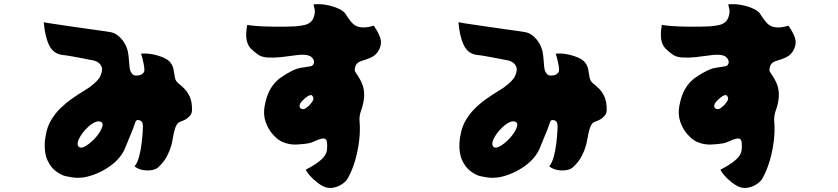

<svg xmlns="http://www.w3.org/2000/svg" viewBox="-20 -832 4040 926"><path d="M513 -677Q545 -671 570.5 -638.5Q596 -606 600 -562Q603 -533 604 -517Q605 -501 608 -492Q611 -483 619 -474Q626 -467 638.5 -467.5Q651 -468 658 -471Q665 -473 671.5 -480.5Q678 -488 676 -500Q676 -509 673 -523.5Q670 -538 666.5 -552Q663 -566 660 -573Q685 -576 714 -570.5Q743 -565 767.5 -554.5Q792 -544 803 -529Q815 -513 817.5 -494Q820 -475 823.5 -458Q827 -441 839 -431Q852 -421 867.5 -406Q883 -391 894.5 -367Q906 -343 906 -305Q907 -286 896 -273.5Q885 -261 872 -254.5Q859 -248 852 -246Q842 -242 838 -238Q834 -234 832 -230Q827 -223 822 -204.5Q817 -186 813.5 -165.5Q810 -145 806 -130Q800 -108 786 -80Q772 -52 744 -26Q733 -15 711 -11.5Q689 -8 666.5 -12.5Q644 -17 629 -30Q642 -45 650.5 -75.5Q659 -106 663 -140.5Q667 -175 668.5 -201.5Q670 -228 668 -235Q665 -251 648 -253Q635 -255 632 -240Q629 -230 620 -207Q611 -184 601 -161Q591 -138 586 -124Q566 -71 513 -32.5Q460 6 397 21Q376 26 352 25.5Q328 25 294 17Q272 11 248 -7.5Q224 -26 208.5 -60Q193 -94 196 -146Q197 -164 203.5 -193.5Q210 -223 224 -248Q243 -282 270 -308.5Q297 -335 325.5 -355Q354 -375 377 -389Q400 -403 410 -410Q454 -442 464 -465.5Q474 -489 472 -502Q470 -516 457 -528Q444 -540 412 -544Q403 -546 379.5 -550.5Q356 -555 328.5 -560Q301 -565 281 -567Q238 -572 217.5 -613Q197 -654 191 -725Q197 -723 228 -718.5Q259 -714 302 -707.5Q345 -701 389 -695Q433 -689 467 -684Q501 -679 513 -677ZM360 -124Q371 -114 394.5 -128.5Q418 -143 439 -166Q460 -189 470.5 -213Q481 -237 467 -244Q454 -251 434.5 -241Q415 -231 398 -213Q375 -191 361.5 -163.5Q348 -136 360 -124Z M1783 -708Q1814 -662 1817 -636Q1820 -610 1803 -583Q1790 -564 1769 -554.5Q1748 -545 1726 -539Q1701 -532 1694.5 -513.5Q1688 -495 1693 -486Q1719 -449 1728.5 -422.5Q1738 -396 1736 -363Q1733 -330 1722.5 -302Q1712 -274 1714 -248Q1718 -205 1712.5 -156.5Q1707 -108 1693.5 -60.5Q1680 -13 1658 27Q1650 42 1632 54.5Q1614 67 1593 72Q1572 77 1553 72Q1535 67 1512.5 50Q1490 33 1473.5 14Q1457 -5 1455 -14Q1471 -22 1492 -34.5Q1513 -47 1531 -63.5Q1549 -80 1555 -99Q1558 -110 1558 -129.5Q1558 -149 1554 -156Q1548 -167 1532.5 -163.5Q1517 -160 1500 -152Q1483 -144 1469 -141Q1449 -137 1412 -135Q1375 -133 1341 -148Q1319 -158 1296.5 -183Q1274 -208 1261.5 -243Q1249 -278 1256 -319Q1266 -374 1286 -406Q1306 -438 1331.5 -456Q1357 -474 1382 -487Q1408 -501 1431 -505Q1454 -509 1476 -512Q1491 -514 1494 -528Q1497 -542 1483.5 -555.5Q1470 -569 1435 -568Q1422 -568 1395 -564Q1368 -560 1335.5 -556.5Q1303 -553 1273.5 -554.5Q1244 -556 1227 -567Q1207 -581 1191 -596.5Q1175 -612 1169.5 -639Q1164 -666 1172 -712Q1194 -708 1226.5 -706Q1259 -704 1294 -703.5Q1329 -703 1359 -703.5Q1389 -704 1405 -705Q1427 -707 1447 -711Q1467 -715 1480.5 -728Q1494 -741 1498 -769Q1500 -779 1497 -790Q1494 -801 1492 -811Q1526 -814 1558.5 -807.5Q1591 -801 1615.5 -789Q1640 -777 1647 -764Q1658 -746 1672 -728.5Q1686 -711 1702 -705Q1733 -693 1783 -708ZM1470 -322Q1476 -328 1485.5 -341Q1495 -354 1490 -364Q1485 -375 1478.5 -373.5Q1472 -372 1467 -370Q1465 -369 1456 -362Q1447 -355 1438.5 -346.5Q1430 -338 1427 -331Q1423 -321 1425.5 -315Q1428 -309 1434 -307Q1445 -303 1454 -309.5Q1463 -316 1470 -322Z M2513 -677Q2545 -671 2570.5 -638.5Q2596 -606 2600 -562Q2603 -533 2604 -517Q2605 -501 2608 -492Q2611 -483 2619 -474Q2626 -467 2638.5 -467.5Q2651 -468 2658 -471Q2665 -473 2671.5 -480.5Q2678 -488 2676 -500Q2676 -509 2673 -523.5Q2670 -538 2666.5 -552Q2663 -566 2660 -573Q2685 -576 2714 -570.5Q2743 -565 2767.5 -554.5Q2792 -544 2803 -529Q2815 -513 2817.5 -494Q2820 -475 2823.5 -458Q2827 -441 2839 -431Q2852 -421 2867.5 -406Q2883 -391 2894.5 -367Q2906 -343 2906 -305Q2907 -286 2896 -273.5Q2885 -261 2872 -254.5Q2859 -248 2852 -246Q2842 -242 2838 -238Q2834 -234 2832 -230Q2827 -223 2822 -204.5Q2817 -186 2813.5 -165.5Q2810 -145 2806 -130Q2800 -108 2786 -80Q2772 -52 2744 -26Q2733 -15 2711 -11.5Q2689 -8 2666.5 -12.5Q2644 -17 2629 -30Q2642 -45 2650.5 -75.5Q2659 -106 2663 -140.5Q2667 -175 2668.5 -201.5Q2670 -228 2668 -235Q2665 -251 2648 -253Q2635 -255 2632 -240Q2629 -230 2620 -207Q2611 -184 2601 -161Q2591 -138 2586 -124Q2566 -71 2513 -32.5Q2460 6 2397 21Q2376 26 2352 25.5Q2328 25 2294 17Q2272 11 2248 -7.5Q2224 -26 2208.5 -60Q2193 -94 2196 -146Q2197 -164 2203.5 -193.5Q2210 -223 2224 -248Q2243 -282 2270 -308.5Q2297 -335 2325.5 -355Q2354 -375 2377 -389Q2400 -403 2410 -410Q2454 -442 2464 -465.5Q2474 -489 2472 -502Q2470 -516 2457 -528Q2444 -540 2412 -544Q2403 -546 2379.5 -550.5Q2356 -555 2328.5 -560Q2301 -565 2281 -567Q2238 -572 2217.5 -613Q2197 -654 2191 -725Q2197 -723 2228 -718.5Q2259 -714 2302 -707.5Q2345 -701 2389 -695Q2433 -689 2467 -684Q2501 -679 2513 -677ZM2360 -124Q2371 -114 2394.5 -128.5Q2418 -143 2439 -166Q2460 -189 2470.5 -213Q2481 -237 2467 -244Q2454 -251 2434.5 -241Q2415 -231 2398 -213Q2375 -191 2361.5 -163.5Q2348 -136 2360 -124Z M3783 -708Q3814 -662 3817 -636Q3820 -610 3803 -583Q3790 -564 3769 -554.5Q3748 -545 3726 -539Q3701 -532 3694.5 -513.5Q3688 -495 3693 -486Q3719 -449 3728.5 -422.5Q3738 -396 3736 -363Q3733 -330 3722.5 -302Q3712 -274 3714 -248Q3718 -205 3712.5 -156.5Q3707 -108 3693.5 -60.5Q3680 -13 3658 27Q3650 42 3632 54.5Q3614 67 3593 72Q3572 77 3553 72Q3535 67 3512.5 50Q3490 33 3473.5 14Q3457 -5 3455 -14Q3471 -22 3492 -34.5Q3513 -47 3531 -63.5Q3549 -80 3555 -99Q3558 -110 3558 -129.5Q3558 -149 3554 -156Q3548 -167 3532.5 -163.5Q3517 -160 3500 -152Q3483 -144 3469 -141Q3449 -137 3412 -135Q3375 -133 3341 -148Q3319 -158 3296.5 -183Q3274 -208 3261.5 -243Q3249 -278 3256 -319Q3266 -374 3286 -406Q3306 -438 3331.5 -456Q3357 -474 3382 -487Q3408 -501 3431 -505Q3454 -509 3476 -512Q3491 -514 3494 -528Q3497 -542 3483.5 -555.5Q3470 -569 3435 -568Q3422 -568 3395 -564Q3368 -560 3335.5 -556.5Q3303 -553 3273.5 -554.5Q3244 -556 3227 -567Q3207 -581 3191 -596.5Q3175 -612 3169.5 -639Q3164 -666 3172 -712Q3194 -708 3226.5 -706Q3259 -704 3294 -703.5Q3329 -703 3359 -703.5Q3389 -704 3405 -705Q3427 -707 3447 -711Q3467 -715 3480.5 -728Q3494 -741 3498 -769Q3500 -779 3497 -790Q3494 -801 3492 -811Q3526 -814 3558.5 -807.5Q3591 -801 3615.5 -789Q3640 -777 3647 -764Q3658 -746 3672 -728.5Q3686 -711 3702 -705Q3733 -693 3783 -708ZM3470 -322Q3476 -328 3485.5 -341Q3495 -354 3490 -364Q3485 -375 3478.5 -373.5Q3472 -372 3467 -370Q3465 -369 3456 -362Q3447 -355 3438.5 -346.5Q3430 -338 3427 -331Q3423 -321 3425.5 -315Q3428 -309 3434 -307Q3445 -303 3454 -309.5Q3463 -316 3470 -322Z"/></svg>

Font: Potta One
Style: Regular
Weight: 400
Designer: 108,108go
Foundry: Font Zone 108
Version: Version 1.000